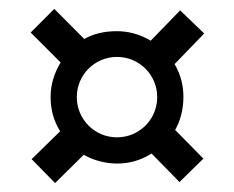

<svg xmlns="http://www.w3.org/2000/svg" viewBox="-20 -536 518 425"><path d="M150 -321C150 -370.3 189.7 -410 239 -410C288.3 -410 328 -370.3 328 -321C328 -271.7 288.3 -232 239 -232C189.7 -232 150 -271.7 150 -321ZM313.6 -445.9C291.5 -459.6 264.8 -467 239 -467C208.5 -467 185.4 -460.4 166.5 -449.7L100.2 -516.3L47.9 -464L114.2 -397.7C100.3 -374.8 92 -349.4 92 -321C92 -295.7 97.9 -269.9 113.1 -245.4L50 -183.7L101.9 -130.8L165.4 -193.4C188.3 -180.2 215.2 -174 239 -174C267.4 -174 291.5 -181.3 315.6 -196.1L377.3 -133L430.2 -184.9L367.7 -248.4C377.1 -264.7 386 -289.9 386 -321C386 -344.7 381.2 -368.7 366.5 -394.2L432 -461.8L378.8 -513.1Z"/></svg>

Font: Resamitz
Style: Bold
Weight: 700
Designer: gluk
Foundry: gluk
Version: Version 0.047